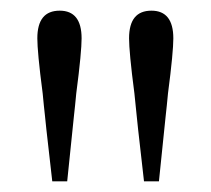

<svg xmlns="http://www.w3.org/2000/svg" viewBox="-20 -821 395 360"><path d="M106 -481 116 -578C117 -591 120 -613 123 -646C130 -699 133 -733 133 -749C133 -784 119 -801 92 -801C64 -801 50 -784 50 -749C50 -733 53 -699 60 -646C63 -613 66 -591 67 -578L78 -481ZM278 -481 288 -578C289 -591 292 -613 295 -646C302 -699 305 -733 305 -749C305 -784 291 -801 264 -801C236 -801 222 -784 222 -749C222 -733 225 -699 232 -646C235 -613 238 -591 239 -578L250 -481Z"/></svg>

Font: AllPunType Light
Style: Regular
Weight: 300
Version: 1.0